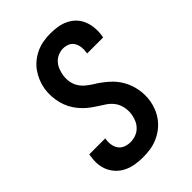

<svg xmlns="http://www.w3.org/2000/svg" viewBox="-221 -838 941 941"><g transform="rotate(-45 250.0 -367.5)"><path d="M201 8Q175 8 149.5 4Q124 0 101 -10.5Q78 -21 60.5 -38.5Q43 -56 32.5 -78.5Q22 -101 20 -127Q18 -153 23 -180L24 -189H135L134 -184Q131 -166 134 -147.5Q137 -129 147 -115Q157 -101 174 -94.5Q191 -88 209 -88Q227 -88 245 -94Q263 -100 277 -113.5Q291 -127 298.5 -144Q306 -161 309 -179Q313 -204 308 -228.5Q303 -253 289.5 -271.5Q276 -290 256 -303.5Q236 -317 216 -329.5Q196 -342 178 -357Q160 -372 145 -390Q130 -408 119 -429Q108 -450 102 -473.5Q96 -497 94.5 -522Q93 -547 97 -572Q101 -596 110.5 -619Q120 -642 134.5 -662.5Q149 -683 169.5 -699Q190 -715 212.5 -725Q235 -735 259.5 -739Q284 -743 308 -743Q334 -743 358.5 -739Q383 -735 405.5 -724Q428 -713 444.5 -695.5Q461 -678 470 -655Q479 -632 481 -606.5Q483 -581 479 -555L477 -546H366L367 -551Q370 -569 368 -586.5Q366 -604 357.5 -618.5Q349 -633 333.5 -640Q318 -647 300 -647Q283 -647 266 -640Q249 -633 236.5 -619.5Q224 -606 217.5 -589.5Q211 -573 208 -556Q204 -533 208 -510Q212 -487 224 -469Q236 -451 253.5 -437.5Q271 -424 290 -412H291Q322 -392 349 -367.5Q376 -343 394 -311Q412 -279 419 -241Q426 -203 420 -163Q416 -139 406.5 -115.5Q397 -92 381 -71Q365 -50 344 -34.5Q323 -19 299 -9Q275 1 250 4.5Q225 8 201 8Z"/></g></svg>

Font: Iosevka Term Curly Oblique
Style: Bold
Weight: 700
Italic angle: -9°
Designer: Belleve Invis
Foundry: Belleve Invis
Version: Version 32.3.0